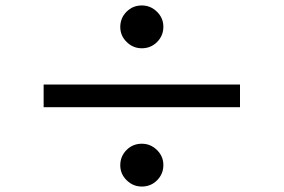

<svg xmlns="http://www.w3.org/2000/svg" viewBox="-20 -729 1040 704"><path d="M500 -709Q532 -709 555.5 -686Q579 -663 579 -631Q579 -598 556 -575Q533 -552 500 -552Q468 -552 444.5 -575Q421 -598 421 -630Q421 -663 444 -686Q467 -709 500 -709ZM860 -419V-336H140V-419ZM500 -202Q532 -202 555.5 -179Q579 -156 579 -124Q579 -91 556 -68Q533 -45 500 -45Q468 -45 444.5 -68Q421 -91 421 -123Q421 -156 444 -179Q467 -202 500 -202Z"/></svg>

Font: Noto Sans JP Thin Medium
Style: Regular
Weight: 500
Version: Version 2.004-H2;hotconv 1.0.118;makeotfexe 2.5.65603